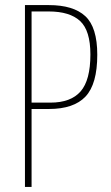

<svg xmlns="http://www.w3.org/2000/svg" viewBox="-20 -734 435 754"><path d="M172 -714Q268 -714 315 -670.5Q362 -627 362 -519Q362 -404 316 -355Q270 -306 172 -306H104V0H78V-714ZM171 -689H104V-331H178Q258 -331 296.5 -375Q335 -419 335 -520Q335 -614 294.5 -651.5Q254 -689 171 -689Z"/></svg>

Font: Noto Sans ExtraCondensed Thin
Style: Regular
Weight: 100
Width: 2
Designer: Monotype Design Team
Foundry: Monotype Imaging Inc.
Version: Version 2.013; ttfautohint (v1.8.4.7-5d5b)